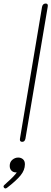

<svg xmlns="http://www.w3.org/2000/svg" viewBox="-54 -812 291 1087"><path d="M59 -27 184 -773Q188 -792 205 -792Q220 -792 216 -773L90 -27Q86 -9 72 -9Q56 -9 59 -27ZM87 118Q87 151 62.5 181Q38 211 -14 251Q-20 255 -23 255Q-27 255 -30.5 251.5Q-34 248 -34 243Q-34 240 -30 236L-15 222Q27 185 41 164H36Q21 164 11 154Q1 144 1 127Q1 105 16 92.5Q31 80 49 80Q65 80 76 89.5Q87 99 87 118Z"/></svg>

Font: Mali ExtraLight
Style: Italic
Weight: 275
Italic angle: -10°
Version: Version 1.000; ttfautohint (v1.6)